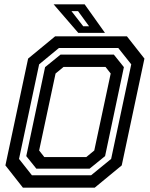

<svg xmlns="http://www.w3.org/2000/svg" viewBox="-20 -868 693 888"><path d="M86 0 5 -103 110 -597 235 -700H567L648 -597L543 -103L418 0ZM185 -141.5H379L416 -172L492 -528L468 -558.5H274L237 -528L161 -172ZM127.5 -57.5H401.5L494 -133L587 -570.5L527 -646H252.5L161 -570.5L68 -133ZM148 -88 101.5 -146 188.5 -557.5 260 -615.5H506.5L553 -557.5L466 -146L394.5 -88ZM465.5 -716H342L228 -848H371.5ZM392 -746.5 341 -816.5H310.5L365 -746.5Z"/></svg>

Font: Tourney SemiBold
Style: Italic
Weight: 600
Italic angle: -12°
Version: Version 1.015